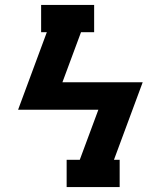

<svg xmlns="http://www.w3.org/2000/svg" viewBox="-20 -755 640 775"><path d="M249 0V-110H302L377 -312H53L169 -625H146V-735H360V-625H307L232 -423H556L440 -110H463V0Z"/></svg>

Font: Iosevka Slab XBdExObl
Style: Regular
Weight: 800
Width: 7
Italic angle: -9°
Monospace: yes
Designer: Belleve Invis
Foundry: Belleve Invis
Version: Version 11.1.0; ttfautohint (v1.8.3)